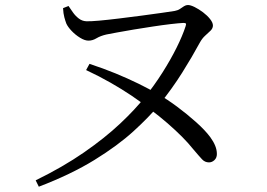

<svg xmlns="http://www.w3.org/2000/svg" viewBox="-20 -702 1040 747"><path d="M225.3 -670.3 246.6 -678.7Q254.1 -667.2 263.8 -653.7Q273.4 -640.1 286.4 -630.1Q299.3 -620.1 315.5 -619.3Q330.3 -618.5 365 -621.6Q399.6 -624.7 443.5 -630.1Q487.3 -635.5 530.9 -641.2Q574.6 -646.9 609.7 -652Q644.9 -657.1 660 -659.5Q672.3 -661.8 680.5 -667.5Q688.8 -673.2 696.1 -677.9Q703.4 -682.5 711.1 -682.5Q721.2 -682.5 737.4 -674.5Q753.5 -666.5 770 -654.1Q786.4 -641.7 797.4 -627.8Q808.4 -613.9 808.4 -602.8Q808.4 -591.9 799.3 -582.8Q790.3 -573.8 778.2 -563.2Q766.2 -552.5 756.8 -535.1Q728.1 -481.9 688.7 -419.1Q649.2 -356.2 597.8 -292.6Q560.6 -247.3 499.4 -191.4Q438.2 -135.6 347.4 -79.6Q256.7 -23.7 131 24.4L118.8 -0.4Q225.4 -52.6 306.8 -109Q388.1 -165.3 447.3 -221Q506.5 -276.7 544 -324.5Q580.8 -370.3 612.2 -419.9Q643.7 -469.6 667 -516.4Q690.2 -563.1 702 -599.5Q704.8 -607.6 703.2 -610.2Q701.6 -612.8 693.4 -612.8Q676.4 -612 644.5 -608.3Q612.6 -604.6 574.8 -598.8Q537 -593 500 -587Q463.1 -580.9 434.5 -575.5Q405.8 -570.1 393.5 -567.7Q370.8 -562.4 355.5 -553.2Q340.2 -543.9 324.3 -543.9Q309.6 -543.9 291.4 -555.2Q273.1 -566.5 258.6 -581.8Q244.1 -597.1 238.1 -610.2Q234.1 -620.8 230.3 -634.8Q226.4 -648.9 225.3 -670.3ZM315 -429.4 328.2 -453.6Q382.2 -435.8 429.6 -416.4Q477 -396.9 518.9 -376.4Q560.9 -355.9 597.5 -334.2Q630.6 -315.6 669.4 -286.7Q708.1 -257.9 743 -226.7Q777.9 -195.6 798.1 -168.4Q810.4 -151.6 817.1 -135.3Q823.8 -119.1 823.8 -102.7Q823.8 -88.1 814.4 -79.2Q804.9 -70.2 793.1 -70.2Q777.2 -70.2 766.2 -82.1Q755.1 -93.9 731.5 -121.8Q712.7 -145.4 688.4 -169.8Q664.1 -194.2 632.3 -222Q600.5 -249.9 558.3 -281.2Q528.7 -305.1 491.6 -330Q454.5 -354.9 410.6 -380Q366.7 -405.2 315 -429.4Z"/></svg>

Font: Early Summer Mincho VF
Style: Regular
Weight: 250
Designer: GuiWonder
Version: Version 1.002